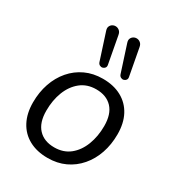

<svg xmlns="http://www.w3.org/2000/svg" viewBox="-184 -881 924 1005"><g transform="rotate(30 278.0 -379.0)"><path d="M255.3 8.9Q190.2 8.9 142.7 -17Q95.2 -42.9 69.8 -91.1Q44.4 -139.2 44.4 -205.2Q44.4 -266.9 62.5 -319.7Q80.6 -372.4 114.6 -412Q148.7 -451.6 195.6 -473.4Q242.5 -495.3 300.5 -495.3Q366.2 -495.3 413.4 -469.3Q460.7 -443.4 486.1 -395.5Q511.4 -347.6 511.4 -281.2Q511.4 -219.4 493.3 -166.7Q475.3 -114 441.2 -74.4Q407.2 -34.8 360.3 -12.9Q313.4 8.9 255.3 8.9ZM257.8 -56.4Q313.3 -56.4 351.5 -87.1Q389.6 -117.9 409.5 -169.8Q429.4 -221.7 429.4 -284.1Q429.4 -355.8 394.6 -392.9Q359.7 -430 298 -430Q243 -430 204.6 -399.2Q166.3 -368.4 146.3 -317Q126.4 -265.7 126.4 -202.2Q126.4 -131 161.3 -93.7Q196.1 -56.4 257.8 -56.4ZM367.5 -562.1 315.9 -721.5Q311 -736.2 315.6 -746.5Q320.3 -756.8 329.8 -762.1Q339.3 -767.5 350.6 -766.5Q361.8 -765.5 371.1 -757.4Q380.4 -749.3 382.9 -733.6L413.3 -570.8Q415.2 -560.1 409.8 -553.3Q404.5 -546.5 396 -544.5Q387.4 -542.5 379.2 -546.9Q370.9 -551.3 367.5 -562.1ZM240.1 -562.1 188.5 -721.5Q183.7 -736.2 188.3 -746.5Q193 -756.8 202.5 -762.1Q212 -767.5 223.2 -766.5Q234.5 -765.5 243.8 -757.4Q253.1 -749.3 255.6 -733.6L285.9 -570.8Q287.9 -560.1 282.5 -553.3Q277.2 -546.5 268.6 -544.5Q260.1 -542.5 251.8 -546.9Q243.5 -551.3 240.1 -562.1Z"/></g></svg>

Font: Nunito ExtraLight
Style: Italic
Weight: 200
Italic angle: -9°
Designer: Vernon Adams
Foundry: Vernon Adams
Version: Version 3.602